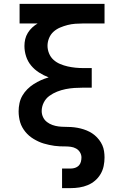

<svg xmlns="http://www.w3.org/2000/svg" viewBox="-20 -755 640 990"><path d="M300 215V114H345Q356 114 367 110.5Q378 107 386 99Q394 91 397 79.5Q400 68 400 57Q400 43 392.5 30.5Q385 18 372.5 11Q360 4 345.5 2Q331 0 317 0Q303 0 289 -0.5Q275 -1 261 -3Q247 -5 233 -8Q219 -11 205.5 -15Q192 -19 179 -25Q166 -31 153.5 -38.5Q141 -46 130.5 -55Q120 -64 111 -75Q102 -86 95 -98.5Q88 -111 84 -124.5Q80 -138 78 -152.5Q76 -167 76 -181Q76 -202 80.5 -223Q85 -244 95.5 -262Q106 -280 121 -295Q136 -310 154 -321.5Q172 -333 191 -341.5Q210 -350 231 -356Q205 -366 181.5 -381Q158 -396 140.5 -417Q123 -438 114.5 -464.5Q106 -491 106 -518Q106 -536 110 -553Q114 -570 123.5 -585.5Q133 -601 146 -613Q159 -625 174 -634H81V-735H519V-634H409Q389 -634 368.5 -632.5Q348 -631 328.5 -626Q309 -621 290 -613Q271 -605 256 -591.5Q241 -578 233 -558.5Q225 -539 225 -519Q225 -499 233 -479.5Q241 -460 256 -446.5Q271 -433 290 -425Q309 -417 329 -412.5Q349 -408 369 -406Q389 -404 409 -404H453V-303H409Q387 -303 364 -301.5Q341 -300 318.5 -295.5Q296 -291 274.5 -282.5Q253 -274 234.5 -260.5Q216 -247 205.5 -226Q195 -205 195 -182Q195 -166 202 -151Q209 -136 222 -126Q235 -116 250.5 -110.5Q266 -105 282 -103Q298 -101 314.5 -101Q331 -101 347 -100Q363 -99 379.5 -96Q396 -93 411.5 -88Q427 -83 441.5 -75.5Q456 -68 468.5 -57.5Q481 -47 491 -34Q501 -21 507.5 -6.5Q514 8 516.5 24.5Q519 41 519 57Q519 79 514.5 101Q510 123 498.5 142.5Q487 162 470 176.5Q453 191 432.5 199.5Q412 208 389.5 211.5Q367 215 345 215Z"/></svg>

Font: Iosevka Fixed Extended
Style: Bold
Weight: 700
Width: 7
Monospace: yes
Designer: Belleve Invis
Foundry: Belleve Invis
Version: Version 24.1.1; ttfautohint (v1.8.4)